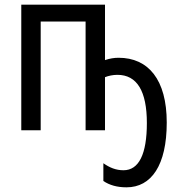

<svg xmlns="http://www.w3.org/2000/svg" viewBox="-20 -557 765 821"><path d="M429 -300V-537H71V0H154V-465H346V0H429V-227C444 -233 463 -237 482 -237C566 -237 608 -167 608 -31C608 102 574 171 508 171C476 171 449 160 422 141V217C449 235 481 244 521 244C627 244 693 150 693 -33C693 -217 614 -310 487 -310C469 -310 449 -307 429 -300Z"/></svg>

Font: Noto Sans Condensed
Style: Regular
Weight: 400
Width: 3
Designer: Monotype Design Team
Foundry: Monotype Imaging Inc.
Version: Version 2.013